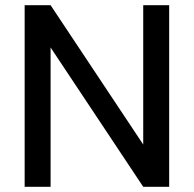

<svg xmlns="http://www.w3.org/2000/svg" viewBox="-20 -720 748 740"><path d="M75 0V-700H175L532 -163V-700H632V0H532L175 -537V0Z"/></svg>

Font: DM Sans 10pt Medium
Style: Regular
Weight: 500
Version: Version 4.004;gftools[0.9.30]